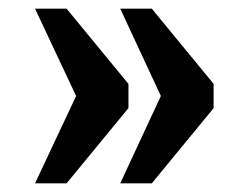

<svg xmlns="http://www.w3.org/2000/svg" viewBox="-20 -492 574 444"><path d="M258 -68H331L474 -242V-298L331 -472H258L352 -270ZM61 -68H134L277 -242V-298L134 -472H61L156 -270Z"/></svg>

Font: Noto Serif Georgian SemiCondensed ExtraBold
Style: Regular
Weight: 800
Width: 4
Designer: Monotype Design Team, Akaki Razmadze
Foundry: Google LLC
Version: Version 2.003